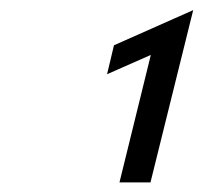

<svg xmlns="http://www.w3.org/2000/svg" viewBox="-20 -826 409 387"><path d="M220.8 -458.3 284 -715.3 195.8 -676.4 209.7 -734.7 369.4 -805.6 283.3 -458.3Z"/></svg>

Font: Afacad
Style: Italic
Weight: 400
Italic angle: -14°
Designer: Kristian Moeller
Foundry: Dicotype
Version: Version 1.000